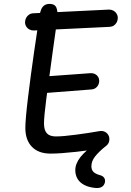

<svg xmlns="http://www.w3.org/2000/svg" viewBox="-20 -765 660 971"><path d="M108.2 -118Q108.2 -161 121.8 -273.2Q135.5 -385.5 152.6 -503.8Q169.7 -622 179 -681.3Q182.3 -703.2 188 -716.8Q193.7 -730.5 204.2 -737.9Q214.7 -745.3 231.8 -745.3Q257 -745.3 265.2 -726.3Q273.3 -707.3 269.7 -672.7Q266.3 -641.7 247.3 -509.2Q225.2 -350.5 213.8 -262.1Q202.5 -173.7 202.5 -140.5Q202.5 -107.2 216.8 -91.1Q231.2 -75 263 -75Q298.7 -75 364.4 -83.8Q430.2 -92.5 482 -101.7Q495.5 -104.5 507.3 -99.8Q519.2 -95 526.2 -84.7Q533.2 -74.3 533.2 -61.7Q533.2 -43.8 521.9 -31.8Q510.7 -19.7 492.2 -15.3Q447 -6.3 365.8 2.8Q284.7 11.8 235.5 11.8Q174.8 11.8 141.5 -22.5Q108.2 -56.8 108.2 -118ZM152.7 -333.5Q152.7 -345.2 158 -355Q163.3 -364.8 172.8 -370.8Q182.3 -376.7 193.8 -377.3L438.5 -395Q450.2 -395.7 460.2 -390.8Q470.2 -385.8 476 -376.7Q481.8 -367.5 481.8 -356.3Q481.8 -339.3 471.1 -326.7Q460.3 -314 442.8 -312.7L197.5 -293.7Q186 -292.8 175.8 -298.2Q165.5 -303.7 159.1 -313.2Q152.7 -322.7 152.7 -333.5ZM106.7 -652.3Q106.7 -664 112 -674.3Q117.3 -684.7 126.8 -691Q136.3 -697.3 147.8 -697.8L530.2 -716.5Q541.8 -717 552.4 -711.6Q563 -706.2 569.3 -696.2Q575.7 -686.3 575.7 -674.3Q575.7 -662.3 570.3 -652.2Q565 -642 555.7 -635.8Q546.3 -629.7 534.5 -629.2L151.5 -610.8Q139.8 -610.3 129.6 -615.6Q119.3 -620.8 113 -630.6Q106.7 -640.3 106.7 -652.3ZM360.8 95.7Q360.8 62.3 387.2 28.9Q413.7 -4.5 472.3 -45L513.7 -25Q478.7 3.3 460.4 26.9Q442.2 50.5 442.2 75.7Q442.2 93.5 452.1 103.7Q462 113.8 480.8 119.3L485.2 120.7Q499.8 124.3 506.6 134Q513.3 143.7 510.5 157.5Q507 172.5 495.1 180Q483.2 187.5 461.7 185.5Q428.3 182.2 405.8 170.2Q383.2 158.2 372 139.1Q360.8 120 360.8 95.7Z"/></svg>

Font: Monaspace Radon Var
Style: Regular
Weight: 400
Designer: Riley Cran and the Lettermatic Team
Version: Version 1.000 (Monaspace Radon Var)